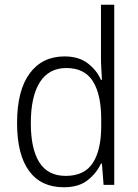

<svg xmlns="http://www.w3.org/2000/svg" viewBox="-20 -780 582 810"><path d="M249 10Q153 10 102.5 -59Q52 -128 52 -261Q52 -398 105 -470Q158 -542 252 -542Q312 -542 350 -513Q388 -484 406 -443H410Q409 -466 407.5 -490.5Q406 -515 406 -535V-760H462V0H417L410 -90H406Q387 -49 349.5 -19.5Q312 10 249 10ZM257 -38Q336 -38 371.5 -92.5Q407 -147 407 -248V-276Q407 -381 372 -437Q337 -493 260 -493Q186 -493 148 -433Q110 -373 110 -260Q110 -152 146 -95Q182 -38 257 -38Z"/></svg>

Font: Noto Sans Lao SemiCondensed Light
Style: Regular
Weight: 300
Width: 4
Designer: Monotype Design Team
Foundry: Monotype Imaging Inc.
Version: Version 2.003; ttfautohint (v1.8.4.7-5d5b)